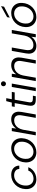

<svg xmlns="http://www.w3.org/2000/svg" viewBox="1579 -2339 772 3970"><g transform="rotate(-90 1965.0 -354.0)"><path d="M243 12Q181 12 134 -16Q87 -44 62 -94.5Q37 -145 40 -211Q43 -276 67 -330.5Q91 -385 131 -424.5Q171 -464 223 -486Q275 -508 333 -508Q422 -508 473 -462.5Q524 -417 526 -341H456Q455 -394 416.5 -421Q378 -448 324 -448Q269 -448 222 -419Q175 -390 145.5 -338.5Q116 -287 113 -217Q111 -176 121 -144.5Q131 -113 150.5 -91Q170 -69 197 -58Q224 -47 254 -47Q290 -47 323.5 -59Q357 -71 383.5 -95Q410 -119 423 -155H493Q475 -106 438 -68.5Q401 -31 351.5 -9.5Q302 12 243 12Z M799 12Q737 12 688.5 -16.5Q640 -45 614.5 -96.5Q589 -148 592 -214Q595 -279 618.5 -332.5Q642 -386 682 -425.5Q722 -465 774 -486.5Q826 -508 884 -508Q948 -508 996 -480Q1044 -452 1069.5 -402Q1095 -352 1092 -285Q1089 -220 1065.5 -166Q1042 -112 1002 -72Q962 -32 910 -10Q858 12 799 12ZM809 -48Q865 -48 911.5 -77.5Q958 -107 987.5 -159.5Q1017 -212 1020 -280Q1023 -335 1003 -372Q983 -409 949.5 -428.5Q916 -448 875 -448Q819 -448 772.5 -418Q726 -388 697 -336Q668 -284 665 -216Q662 -162 681.5 -124.5Q701 -87 734.5 -67.5Q768 -48 809 -48Z M1151 0 1239 -496H1303L1292 -406H1293Q1325 -455 1375 -481.5Q1425 -508 1481 -508Q1544 -508 1582 -481Q1620 -454 1633.5 -405.5Q1647 -357 1635 -293L1583 0H1513L1563 -285Q1578 -363 1552 -405Q1526 -447 1458 -447Q1414 -447 1375 -426Q1336 -405 1308.5 -364.5Q1281 -324 1268 -265L1221 0Z M1885 0Q1836 0 1807 -15.5Q1778 -31 1768 -63.5Q1758 -96 1767 -147L1818 -436H1740L1751 -496H1829L1859 -611H1920L1899 -496H2050L2039 -436H1889L1837 -147Q1828 -97 1845.5 -78.5Q1863 -60 1911 -60H1971L1960 0Z M2065 0 2152 -496H2222L2135 0ZM2218 -617Q2196 -617 2181.5 -632Q2167 -647 2167 -669Q2167 -692 2182 -706Q2197 -720 2218 -720Q2239 -720 2254 -706Q2269 -692 2269 -669Q2269 -647 2253.5 -632Q2238 -617 2218 -617Z M2273 0 2361 -496H2425L2414 -406H2415Q2447 -455 2497 -481.5Q2547 -508 2603 -508Q2666 -508 2704 -481Q2742 -454 2755.5 -405.5Q2769 -357 2757 -293L2705 0H2635L2685 -285Q2700 -363 2674 -405Q2648 -447 2580 -447Q2536 -447 2497 -426Q2458 -405 2430.5 -364.5Q2403 -324 2390 -265L2343 0Z M3000 12Q2939 12 2900 -15.5Q2861 -43 2847.5 -91.5Q2834 -140 2846 -203L2898 -496H2968L2918 -211Q2905 -134 2928.5 -91.5Q2952 -49 3021 -49Q3065 -49 3104.5 -70Q3144 -91 3173 -131.5Q3202 -172 3214 -231L3260 -496H3330L3243 0H3179L3190 -90H3189Q3157 -42 3107 -15Q3057 12 3000 12Z M3597 12Q3535 12 3486.5 -16.5Q3438 -45 3412.5 -96.5Q3387 -148 3390 -214Q3393 -279 3416.5 -332.5Q3440 -386 3480 -425.5Q3520 -465 3572 -486.5Q3624 -508 3682 -508Q3746 -508 3794 -480Q3842 -452 3867.5 -402Q3893 -352 3890 -285Q3887 -220 3863.5 -166Q3840 -112 3800 -72Q3760 -32 3708 -10Q3656 12 3597 12ZM3607 -48Q3663 -48 3709.5 -77.5Q3756 -107 3785.5 -159.5Q3815 -212 3818 -280Q3821 -335 3801 -372Q3781 -409 3747.5 -428.5Q3714 -448 3673 -448Q3617 -448 3570.5 -418Q3524 -388 3495 -336Q3466 -284 3463 -216Q3460 -162 3479.5 -124.5Q3499 -87 3532.5 -67.5Q3566 -48 3607 -48ZM3586 -538 3595 -593 3822 -718H3823L3812 -656Z"/></g></svg>

Font: DM Sans 28pt Light
Style: Italic
Weight: 300
Italic angle: -10°
Version: Version 4.004;gftools[0.9.30]